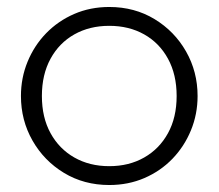

<svg xmlns="http://www.w3.org/2000/svg" viewBox="-20 -515 626 550"><path d="M293 15Q220.5 15 163.2 -19.8Q106 -54.5 73 -112.5Q40 -170.5 40 -240Q40 -292 59 -338.2Q78 -384.5 112.2 -419.8Q146.5 -455 192.5 -475Q238.5 -495 293 -495Q365.5 -495 422.8 -460.2Q480 -425.5 513 -367.5Q546 -309.5 546 -240Q546 -188 527 -141.8Q508 -95.5 474 -60.2Q440 -25 393.8 -5Q347.5 15 293 15ZM293 -39Q349.5 -39 393 -63.8Q436.5 -88.5 461.2 -133.5Q486 -178.5 486 -240Q486 -301.5 461.2 -346.8Q436.5 -392 393 -416.5Q349.5 -441 293 -441Q236.5 -441 193 -416.5Q149.5 -392 124.8 -346.8Q100 -301.5 100 -240Q100 -178.5 124.8 -133.5Q149.5 -88.5 193 -63.8Q236.5 -39 293 -39Z"/></svg>

Font: Geologica Cursive Thin
Style: Regular
Weight: 250
Designer: Sindre Bremnes, Frode Helland
Foundry: Monokrom Skriftforlag AS
Version: Version 1.010;gftools[0.9.28]